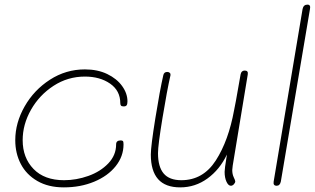

<svg xmlns="http://www.w3.org/2000/svg" viewBox="-20 -812 1361 830"><path d="M46 -206Q46 -281 86.5 -352Q127 -423 196 -467.5Q265 -512 347 -512Q402 -512 443.5 -492Q485 -472 508 -440Q531 -408 531 -374Q531 -362 527.5 -357Q524 -352 515 -352Q506 -352 503 -355.5Q500 -359 500 -366Q500 -420 456 -450.5Q412 -481 347 -481Q273 -481 211.5 -441Q150 -401 114 -337.5Q78 -274 78 -206Q78 -130 125 -81.5Q172 -33 257 -33Q310 -33 362 -51.5Q414 -70 448 -105.5Q482 -141 482 -188Q482 -205 502 -205Q509 -205 511.5 -202Q514 -199 514 -188Q514 -136 480 -93.5Q446 -51 387 -26.5Q328 -2 256 -2Q189 -2 141.5 -29.5Q94 -57 70 -103Q46 -149 46 -206Z M986 -96Q984 -82 984 -77Q984 -59 990.5 -45.5Q997 -32 997 -28Q997 -22 991 -15.5Q985 -9 978 -9Q967 -9 959 -26.5Q951 -44 951 -69Q951 -75 953 -91L961 -144Q930 -79 877 -40.5Q824 -2 759 -2Q695 -2 663.5 -37.5Q632 -73 632 -144Q632 -179 651.5 -300.5Q671 -422 686 -487Q689 -501 703 -501Q710 -501 714 -497Q718 -493 717 -487Q702 -421 682.5 -302.5Q663 -184 663 -150Q663 -91 687.5 -62Q712 -33 764 -33Q858 -33 913 -118.5Q968 -204 992 -336L1000 -377L1020 -490Q1023 -507 1038 -507Q1054 -507 1051 -490Z M1163 -27 1288 -773Q1292 -792 1309 -792Q1324 -792 1320 -773L1194 -27Q1190 -9 1176 -9Q1160 -9 1163 -27Z"/></svg>

Font: Mali ExtraLight
Style: Italic
Weight: 275
Italic angle: -10°
Version: Version 1.000; ttfautohint (v1.6)